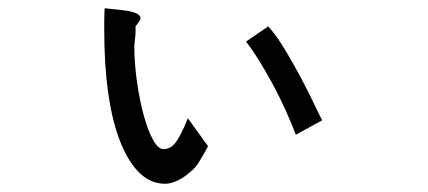

<svg xmlns="http://www.w3.org/2000/svg" viewBox="-20 -333 1040 466"><path d="M577 -232 631 -269Q651 -247 672 -212Q693 -177 711.5 -142Q730 -107 743.5 -78.5Q757 -50 762 -41L698 -6Q687 -35 672.5 -67Q658 -99 641.5 -129.5Q625 -160 608.5 -186.5Q592 -213 577 -232ZM436 -46 485 22Q472 46 462.5 61Q453 76 442 84Q428 97 411.5 105Q395 113 381 113Q346 113 319 87Q292 61 272.5 12.5Q253 -36 243 -105Q233 -174 233 -260Q233 -266 233 -280.5Q233 -295 234 -313L280 -308Q321 -303 321 -289Q321 -284 309 -269V-258Q309 -250 308 -241Q307 -232 306 -224Q306 -179 312.5 -134Q319 -89 329 -52.5Q339 -16 351.5 6.5Q364 29 377 29Q394 29 406.5 12.5Q419 -4 436 -46Z"/></svg>

Font: D2Coding ligature
Style: Regular
Weight: 400
Monospace: yes
Designer: Yong-Rak Park; Jeong-Hwan Yoon; Sang-Min Lee;
Foundry: NHN Corporation
Version: Version 1.3.2; Build 20180524